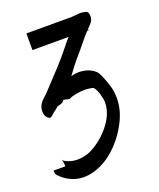

<svg xmlns="http://www.w3.org/2000/svg" viewBox="-139 -583 681 824"><g transform="rotate(-20 201.5 -170.5)"><path d="M102 163Q48 163 4 124Q5 124 -3.5 116.5Q-12 109 -12 92H42Q42 67 35.5 60.5Q29 54 41 65Q49 72 66.5 77.5Q84 83 102 83Q117 83 132.5 79.5Q148 76 160 71Q194 55 225 27Q256 -1 276 -36Q296 -71 296 -108Q296 -115 295.5 -119Q295 -123 293 -130Q285 -170 270 -183Q269 -184 255.5 -186Q242 -188 231 -188Q213 -188 191.5 -184Q170 -180 158 -173L132 -179Q131 -178 130 -177Q129 -176 128 -174Q122 -167 109.5 -164Q97 -161 97 -160Q86 -150 77.5 -144Q69 -138 67 -135Q58 -127 53.5 -126Q49 -125 40 -133Q27 -146 30 -171Q33 -196 58 -217Q64 -223 68.5 -227Q73 -231 72 -230Q113 -274 149 -312.5Q185 -351 214 -388Q222 -399 230 -408Q238 -417 245 -425H80V-501H287Q295 -501 306.5 -502.5Q318 -504 329 -504Q342 -504 353 -500Q360 -498 362 -490Q364 -482 364 -475Q364 -460 352.5 -447Q341 -434 333 -426Q335 -424 337 -424Q339 -423 336.5 -422.5Q334 -422 331 -423Q328 -421 326 -419Q306 -397 288.5 -375Q271 -353 255 -335Q239 -317 225 -298.5Q211 -280 198 -262Q215 -268 231 -268Q277 -268 305 -244Q314 -237 322.5 -217.5Q331 -198 337.5 -178.5Q344 -159 346 -149Q348 -140 349 -129.5Q350 -119 350 -108Q350 -57 325 -6Q300 45 262 84.5Q224 124 183 143Q142 163 102 163Z"/></g></svg>

Font: Syne Tactile
Style: Regular
Weight: 400
Designer: Lucas Descroix
Foundry: Bonjour Monde
Version: Version 2.100; ttfautohint (v1.8.3)